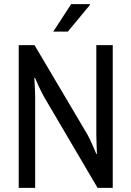

<svg xmlns="http://www.w3.org/2000/svg" viewBox="-20 -903 632 923"><path d="M306 -751 413 -880 412 -883H322L236 -751ZM449 0H522V-686H443V-255C443 -233 446 -164 446 -164L443 -163C443 -163 416 -229 401 -255L146 -686H70V0H149V-437C149 -465 145 -528 145 -528L148 -529C148 -529 175 -466 192 -437Z"/></svg>

Font: Archivo Narrow
Style: Regular
Weight: 400
Designer: Hector Gatti
Foundry: Omnibus-Type
Version: Version 1.003;PS 001.003;hotconv 1.0.70;makeotf.lib2.5.58329